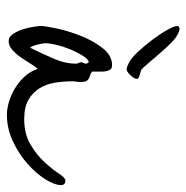

<svg xmlns="http://www.w3.org/2000/svg" viewBox="-12 -579 539 555"><g transform="rotate(90 257.5 -301.5)"><path d="M515 -208Q515 -190 498.5 -163.5Q482 -137 454 -112Q426 -87 389 -69.5Q352 -52 312 -52Q294 -52 274 -58Q254 -64 235 -75.5Q216 -87 201 -103.5Q186 -120 179 -141Q173 -135 164.5 -121Q156 -107 146 -92.5Q136 -78 124 -67.5Q112 -57 99 -57Q86 -57 77.5 -70.5Q69 -84 64 -100.5Q59 -117 57 -132Q55 -147 55 -149Q55 -161 62 -194.5Q69 -228 83 -264Q97 -300 118.5 -328Q140 -356 169 -356Q180 -356 183.5 -346.5Q187 -337 187 -328V-298Q192 -294 197.5 -292.5Q203 -291 207.5 -288.5Q212 -286 214.5 -281Q217 -276 217 -265Q217 -258 216 -252.5Q215 -247 215 -242Q215 -216 219 -191Q223 -166 235 -146.5Q247 -127 268 -114.5Q289 -102 324 -102Q368 -102 398.5 -120.5Q429 -139 449.5 -161.5Q470 -184 482 -202.5Q494 -221 502 -221Q515 -221 515 -208ZM164 -252Q164 -256 162 -259.5Q160 -263 160 -266Q160 -270 162 -273Q164 -276 164 -281Q164 -284 162 -285.5Q160 -287 160 -289Q151 -287 141.5 -272Q132 -257 123.5 -237Q115 -217 110 -196.5Q105 -176 105 -163Q105 -156 109 -140Q113 -124 118 -119Q135 -154 149.5 -187Q164 -220 164 -252ZM56 -548Q59 -551 63 -551Q68 -551 75.5 -547.5Q83 -544 90 -539Q97 -534 111 -519.5Q125 -505 139 -488.5Q153 -472 165 -458Q177 -444 181 -441Q182 -440 186 -439Q190 -438 195 -436.5Q200 -435 204 -433Q208 -431 208 -428Q208 -420 197.5 -409Q187 -398 180 -398Q174 -398 161 -405Q147 -412 129 -431.5Q111 -451 94.5 -473Q78 -495 66.5 -515.5Q55 -536 55 -545Q55 -546 55.5 -546.5Q56 -547 56 -548Z"/></g></svg>

Font: Reenie Beanie
Style: Regular
Weight: 500
Designer: James Grieshaber
Foundry: James Grieshaber
Version: Version 1.000